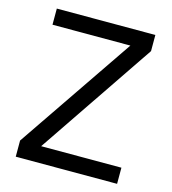

<svg xmlns="http://www.w3.org/2000/svg" viewBox="-104 -776 774 862"><g transform="rotate(15 283.0 -345.0)"><path d="M519 -75H146L512 -615V-690H54V-615H416L48 -75V0H519Z"/></g></svg>

Font: SnT
Style: Regular
Weight: 400
Designer: Natanael Gama
Version: Version 1.001;PS 001.001;hotconv 1.0.70;makeotf.lib2.5.58329